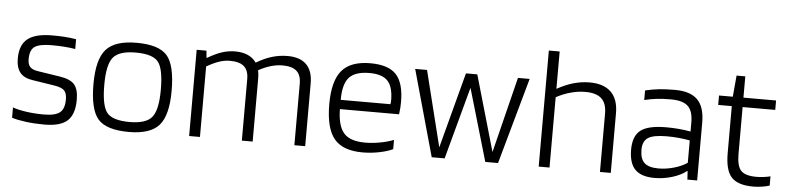

<svg xmlns="http://www.w3.org/2000/svg" viewBox="-43 -877 4487 1096"><g transform="rotate(5 2201.0 -329.0)"><path d="M235 -448Q166 -448 138 -429.5Q110 -411 110 -357Q110 -328 123 -313.5Q136 -299 166 -294L295 -274Q356 -265 380 -237.5Q404 -210 404 -150Q404 -67 364 -30Q324 7 232 7Q175 7 125 0.5Q75 -6 45 -16V-75Q74 -64 122.5 -57Q171 -50 223 -50Q289 -50 315.5 -71.5Q342 -93 342 -146Q342 -182 327 -197.5Q312 -213 270 -220L142 -240Q94 -247 71 -275Q48 -303 48 -356Q48 -434 92.5 -469Q137 -504 232 -504Q272 -504 303.5 -502Q335 -500 370 -494V-438Q342 -443 307.5 -445.5Q273 -448 235 -448Z M939 -248Q939 -108 889 -50.5Q839 7 716 7Q587 7 539 -47.5Q491 -102 491 -248Q491 -389 541.5 -446.5Q592 -504 716 -504Q844 -504 891.5 -449.5Q939 -395 939 -248ZM553 -249Q553 -129 585.5 -89.5Q618 -50 716 -50Q810 -50 843.5 -92Q877 -134 877 -249Q877 -369 845 -408.5Q813 -448 716 -448Q621 -448 587 -406.5Q553 -365 553 -249Z M1123 0H1061V-494H1117L1121 -453H1123Q1171 -481 1207.5 -492.5Q1244 -504 1281 -504Q1323 -504 1353.5 -490.5Q1384 -477 1402 -451H1404Q1449 -478 1492.5 -491Q1536 -504 1582 -504Q1653 -504 1689.5 -467.5Q1726 -431 1726 -360V0H1664V-353Q1664 -402 1638 -425Q1612 -448 1557 -448Q1525 -448 1490.5 -438Q1456 -428 1420 -408Q1423 -396 1424 -384Q1425 -372 1425 -360V0H1363V-353Q1363 -402 1337 -425Q1311 -448 1255 -448Q1227 -448 1196 -438Q1165 -428 1123 -404Z M2228 -80V-27Q2201 -13 2152.5 -3Q2104 7 2055 7Q1941 7 1891.5 -53.5Q1842 -114 1842 -251Q1842 -384 1892.5 -444Q1943 -504 2056 -504Q2159 -504 2204 -456Q2249 -408 2249 -299Q2249 -282 2248 -266Q2247 -250 2244 -228H1905Q1906 -133 1942 -91.5Q1978 -50 2065 -50Q2107 -50 2152 -58.5Q2197 -67 2228 -80ZM2192 -307Q2191 -383 2159 -415.5Q2127 -448 2056 -448Q1974 -448 1939.5 -410Q1905 -372 1905 -281H2190Q2191 -287 2191.5 -293.5Q2192 -300 2192 -307Z M2902 -494H2969L2831 0H2758L2637 -414L2525 0H2451L2313 -494H2381L2489 -60L2604 -494H2669L2794 -60Z M3126 0H3064V-665H3126V-451Q3177 -479 3222 -491.5Q3267 -504 3312 -504Q3393 -504 3435 -463Q3477 -422 3477 -342V0H3415V-335Q3415 -393 3385 -420.5Q3355 -448 3292 -448Q3252 -448 3209.5 -436.5Q3167 -425 3126 -403Z M3728 7Q3652 7 3616.5 -29Q3581 -65 3581 -143Q3581 -221 3624 -254Q3667 -287 3770 -287Q3807 -287 3842 -284Q3877 -281 3910 -275V-327Q3910 -393 3880 -420.5Q3850 -448 3782 -448Q3736 -448 3701.5 -444Q3667 -440 3631 -431V-486Q3673 -496 3711.5 -500Q3750 -504 3801 -504Q3889 -504 3930.5 -462.5Q3972 -421 3972 -332V0H3916L3913 -49H3911Q3880 -24 3830 -8.5Q3780 7 3728 7ZM3777 -236Q3701 -236 3670.5 -216Q3640 -196 3640 -147Q3640 -95 3665 -72Q3690 -49 3746 -49Q3791 -49 3836.5 -62.5Q3882 -76 3910 -96V-224Q3877 -230 3844.5 -233Q3812 -236 3777 -236Z M4387 -60V-7Q4369 -1 4343.5 3Q4318 7 4294 7Q4206 7 4169 -32.5Q4132 -72 4132 -170V-440H4054V-494H4133L4144 -616H4194V-494H4381V-440H4194V-172Q4194 -101 4219 -75.5Q4244 -50 4306 -50Q4326 -50 4349.5 -53Q4373 -56 4387 -60Z"/></g></svg>

Font: Blinker Light
Style: Regular
Weight: 300
Designer: Juergen Huber
Foundry: supertype
Version: Version 1.017;hotconv 1.0.117;makeotfexe 2.5.65602